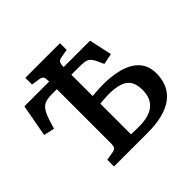

<svg xmlns="http://www.w3.org/2000/svg" viewBox="-175 -936 1133 1133"><g transform="rotate(-45 391.0 -370.0)"><path d="M172 0V-56L224 -65Q243 -68 249.5 -77Q256 -86 256 -112V-561H212Q173 -561 150.5 -549.5Q128 -538 112.5 -505Q97 -472 79 -408L12 -423L49 -625H256Q256 -653 250 -663Q244 -673 225 -676L172 -684V-740H461V-684L413 -676Q392 -673 384.5 -663Q377 -653 377 -628V-625H597L628 -482L560 -468Q546 -500 536.5 -518.5Q527 -537 515 -546.5Q503 -556 484.5 -558.5Q466 -561 434 -561H377V-383Q383 -384 399 -385Q415 -386 434 -387Q453 -388 468 -388Q598 -388 668 -343.5Q738 -299 738 -212Q738 -108 665.5 -54Q593 0 453 0ZM377 -63Q394 -63 410.5 -62.5Q427 -62 444 -62Q611 -62 611 -201Q611 -267 573.5 -295.5Q536 -324 448 -324Q430 -324 407 -322Q384 -320 377 -319Z"/></g></svg>

Font: Literata Medium
Style: Regular
Weight: 500
Designer: Latin by Veronika Burian and Jose Scaglione. Greek by Irene Vlachou. Cyrillic by Vera Evstafieva.
Foundry: TypeTogether
Version: Version 3.103; ttfautohint (v1.8.4.7-5d5b);gftools[0.9.29]